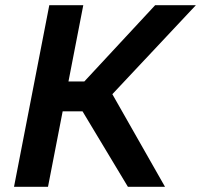

<svg xmlns="http://www.w3.org/2000/svg" viewBox="-20 -720 775 740"><path d="M473 0 298 -291H158L203 -406H305L578 -700H735L413 -357L616 0ZM34 0 170 -700H301L165 0Z"/></svg>

Font: REM Medium
Style: Italic
Weight: 500
Italic angle: -11°
Designer: Octavio Pardo
Foundry: Ashler Design
Version: Version 1.005;gftools[0.9.28]